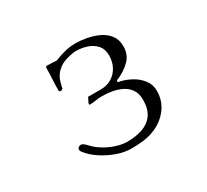

<svg xmlns="http://www.w3.org/2000/svg" viewBox="-147 -966 1293 1200"><g transform="rotate(-30 500.0 -366.5)"><path d="M805 -228Q805 -155 762.5 -100Q720 -45 653 -19Q613 -3 571 1.5Q529 6 487 6Q440 6 386.5 -12.5Q333 -31 285.5 -62Q238 -93 209 -130Q205 -135 202 -140Q199 -145 199 -152Q199 -162 207 -167.5Q215 -173 224 -173Q234 -173 244 -165Q254 -157 262.5 -147.5Q271 -138 281 -129Q306 -106 341 -86.5Q376 -67 414.5 -55.5Q453 -44 487 -44Q548 -44 596.5 -60.5Q645 -77 673.5 -116Q702 -155 702 -223Q702 -268 682.5 -296.5Q663 -325 631.5 -341Q600 -357 562.5 -363.5Q525 -370 489 -370Q467 -370 444.5 -366Q422 -362 402 -362Q395 -362 395 -367Q395 -374 403 -388.5Q411 -403 414 -410H506Q551 -410 585 -431Q619 -452 638 -488Q657 -524 657 -568Q657 -615 632 -643Q607 -671 568.5 -683.5Q530 -696 489 -696Q476 -696 456 -692Q436 -688 416.5 -682Q397 -676 385 -669Q368 -660 351.5 -645Q335 -630 326 -613Q316 -597 311.5 -579Q307 -561 302 -543Q302 -542 301.5 -538.5Q301 -535 299 -533Q293 -527 284 -527Q273 -527 273 -538Q273 -576 275.5 -615Q278 -654 278 -692Q278 -696 279.5 -701.5Q281 -707 285 -707Q321 -707 357 -704Q393 -719 431.5 -729Q470 -739 510 -739Q549 -739 592.5 -731Q636 -723 675 -704.5Q714 -686 738.5 -654Q763 -622 763 -574Q763 -514 726 -476.5Q689 -439 638 -416Q634 -415 626.5 -411.5Q619 -408 619 -403Q619 -396 625.5 -395Q632 -394 636 -393Q676 -384 714.5 -362.5Q753 -341 779 -307Q805 -273 805 -228Z"/></g></svg>

Font: Kaisei Decol
Style: Regular
Weight: 400
Designer: Font-Kai, 金井和夫
Foundry: KAZUO KANAI
Version: Version 5.003